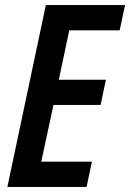

<svg xmlns="http://www.w3.org/2000/svg" viewBox="-20 -734 511 754"><path d="M9 0 160 -714H471L450 -615H252L211 -421H396L375 -322H190L142 -99H341L320 0Z"/></svg>

Font: Noto Sans Condensed SemiBold
Style: Italic
Weight: 600
Width: 3
Italic angle: -12°
Designer: Monotype Design Team
Foundry: Monotype Imaging Inc.
Version: Version 2.013; ttfautohint (v1.8.4.7-5d5b)